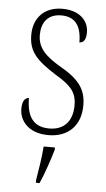

<svg xmlns="http://www.w3.org/2000/svg" viewBox="-54 -578 460 834"><g transform="rotate(5 176.0 -160.5)"><path d="M171 10C257 10 311 -44 311 -131C311 -196 286 -240 200 -289C130 -330 96 -364 96 -421C96 -473 122 -513 182 -513C240 -513 270 -478 270 -403C290 -403 299 -420 299 -449C299 -500 259 -542 184 -542C107 -542 59 -493 59 -418C59 -346 91 -310 183 -252C257 -209 273 -176 273 -129C273 -60 237 -19 172 -19C100 -19 73 -66 73 -143C56 -143 44 -128 44 -94C44 -45 80 10 171 10ZM135 208V221H151C169 181 192 113 204 71V61H155C151 111 143 160 135 208Z"/></g></svg>

Font: Noto Serif Armenian Condensed ExtraLight
Style: Regular
Weight: 200
Width: 3
Designer: Monotype Design Team
Foundry: Monotype Imaging Inc.
Version: Version 2.008